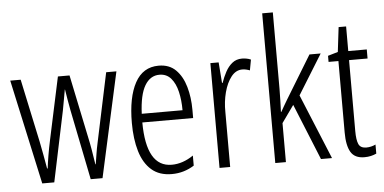

<svg xmlns="http://www.w3.org/2000/svg" viewBox="-52 -860 1940 971"><g transform="rotate(-5 918.5 -375.0)"><path d="M300 -358Q295 -384 290.5 -411Q286 -438 282 -463H281Q276 -437 271.5 -410Q267 -383 262 -358L187 0H126L10 -532H63L131 -213Q138 -178 144.5 -143Q151 -108 157 -73H160Q163 -100 169.5 -138.5Q176 -177 184 -214L252 -532H311L378 -210Q384 -183 390 -148Q396 -113 402 -73H404Q409 -104 412.5 -127Q416 -150 423 -182L497 -532H549L432 0H372Z M764 -542Q818 -542 851 -509Q884 -476 899.5 -422Q915 -368 915 -305V-263H657Q658 -37 787 -37Q843 -37 897 -74V-23Q872 -7 843.5 1.5Q815 10 783 10Q720 10 680.5 -24.5Q641 -59 622.5 -121Q604 -183 604 -265Q604 -395 644 -468.5Q684 -542 764 -542ZM764 -496Q717 -496 689.5 -449.5Q662 -403 658 -307H865Q865 -358 855 -401Q845 -444 822.5 -470Q800 -496 764 -496Z M1187 -541Q1197 -541 1209 -539Q1221 -537 1232 -532L1222 -478Q1215 -481 1204.5 -483.5Q1194 -486 1184 -486Q1151 -486 1127.5 -456Q1104 -426 1091.5 -378.5Q1079 -331 1080 -279V0H1026V-532H1068L1076 -427H1079Q1089 -456 1103 -482Q1117 -508 1137.5 -524.5Q1158 -541 1187 -541Z M1363 -372Q1363 -341 1362 -313Q1361 -285 1360 -255H1362Q1371 -271 1378.5 -284Q1386 -297 1395 -312L1529 -532H1586L1461 -330L1597 0H1541L1425 -285L1363 -198V0H1309V-760H1363Z M1775 -38Q1787 -38 1799.5 -41Q1812 -44 1822 -49V-3Q1809 3 1794 6.5Q1779 10 1761 10Q1712 10 1692 -23.5Q1672 -57 1672 -123V-486H1622V-517L1673 -532L1688 -657H1726V-532H1820V-486H1726V-126Q1726 -81 1735.5 -59.5Q1745 -38 1775 -38Z"/></g></svg>

Font: Noto Sans Lao UI ExtCond Light
Style: Regular
Weight: 300
Width: 2
Designer: Monotype Design Team
Foundry: Monotype Imaging Inc.
Version: Version 2.000; ttfautohint (v1.8.4.7-5d5b)